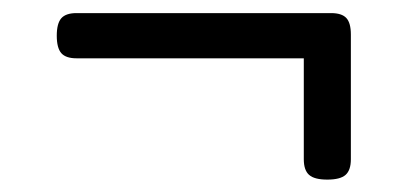

<svg xmlns="http://www.w3.org/2000/svg" viewBox="-20 -435 640 299"><path d="M526.4 -381.3V-187Q526.4 -169.9 518.1 -162.6Q509.8 -155.3 489.7 -155.3Q469.7 -155.3 461.4 -162.6Q453.1 -169.9 453.1 -187V-344.2H99.1Q82.5 -344.2 75.4 -352.3Q68.4 -360.4 68.4 -379.4Q68.4 -398.4 75.4 -406.5Q82.5 -414.6 99.1 -414.6H495.6Q512.2 -414.6 519.3 -407Q526.4 -399.4 526.4 -381.3Z"/></svg>

Font: Courier Prime Sans
Style: Regular
Weight: 400
Designer: Alan Dague-Greene
Foundry: Quote-Unquote Apps
Version: Version 3.020